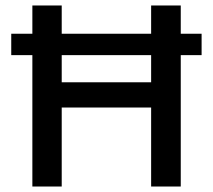

<svg xmlns="http://www.w3.org/2000/svg" viewBox="-20 -680 776 700"><path d="M715 -557V-479H639V0H531V-288H205V0H98V-479H21V-557H98V-660H205V-557H531V-660H639V-557ZM531 -380V-479H205V-380Z"/></svg>

Font: Elaine Sans Medium
Style: Regular
Weight: 500
Designer: Wei Huang
Foundry: Wei Huang
Version: Version 2.001;PS 002.001;hotconv 1.0.88;makeotf.lib2.5.64775